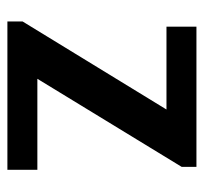

<svg xmlns="http://www.w3.org/2000/svg" viewBox="-36 -515 551 519"><g transform="rotate(90 239.5 -255.5)"><path d="M38 0V-41L276 -430H52V-511H431V-471L193 -81H439V0Z"/></g></svg>

Font: Chivo Medium
Style: Regular
Weight: 500
Designer: Hector Gatti
Foundry: Omnibus-Type
Version: Version 2.002